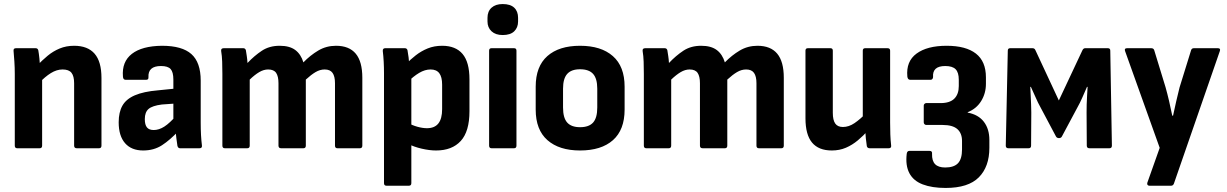

<svg xmlns="http://www.w3.org/2000/svg" viewBox="-20 -732 6058 948"><path d="M359 0Q346 0 346 -13V-321Q346 -356 333 -372.5Q320 -389 289 -389Q260 -389 231 -371Q202 -353 173 -322L162 -407Q188 -434 215 -456.5Q242 -479 274.5 -492.5Q307 -506 346 -506Q413 -506 447 -467Q481 -428 481 -347V-13Q481 0 469 0ZM65 0Q53 0 53 -13V-367Q53 -398 51 -428Q49 -458 47 -480Q45 -494 59 -494H156Q166 -494 169 -484Q172 -468 174.5 -444Q177 -420 178 -400L188 -355V-13Q188 0 176 0Z M869 0Q859 0 856 -12Q854 -25 851 -48Q848 -71 847 -93L836 -129V-339Q836 -376 822.5 -391Q809 -406 775 -406Q710 -406 713 -351Q714 -338 702 -338H600Q588 -338 587 -354Q581 -427 631 -466Q681 -505 780 -506Q879 -506 925 -465Q971 -424 971 -334V-127Q971 -93 972.5 -65.5Q974 -38 977 -14Q979 0 965 0ZM687 11Q629 11 597.5 -25Q566 -61 566 -128Q566 -178 584.5 -210.5Q603 -243 646 -261.5Q689 -280 760 -286L849 -295V-221L779 -216Q732 -210 713.5 -194Q695 -178 695 -144Q695 -116 705.5 -103Q716 -90 739 -90Q765 -90 791.5 -107Q818 -124 853 -164L862 -86Q820 -41 780 -15Q740 11 687 11Z M1090 0Q1078 0 1078 -13V-367Q1078 -399 1077 -427.5Q1076 -456 1072 -480Q1070 -494 1085 -494H1181Q1191 -494 1194 -484Q1196 -471 1198.5 -455Q1201 -439 1202 -421Q1236 -457 1273 -481.5Q1310 -506 1361 -506Q1410 -506 1438 -485Q1466 -464 1478 -424Q1512 -459 1551.5 -482.5Q1591 -506 1639 -506Q1704 -506 1736.5 -467Q1769 -428 1769 -348V-13Q1769 0 1757 0H1646Q1634 0 1634 -13V-321Q1634 -355 1622 -372Q1610 -389 1583 -389Q1560 -389 1538 -376Q1516 -363 1490 -339V-13Q1490 0 1478 0H1368Q1355 0 1355 -13V-321Q1355 -355 1343.5 -372Q1332 -389 1304 -389Q1282 -389 1260 -376Q1238 -363 1213 -339V-13Q1213 0 1201 0Z M2133 11Q2101 11 2062 2Q2023 -7 1995 -22L1993 -126Q2016 -113 2041.5 -106Q2067 -99 2088 -99Q2126 -99 2144.5 -122.5Q2163 -146 2163 -193V-314Q2163 -352 2149 -370.5Q2135 -389 2106 -389Q2078 -389 2049.5 -372Q2021 -355 1992 -326L1981 -412Q2006 -438 2033 -459Q2060 -480 2092 -493Q2124 -506 2163 -506Q2230 -506 2264 -465.5Q2298 -425 2298 -340V-183Q2298 -83 2255 -36Q2212 11 2133 11ZM1888 185Q1876 185 1876 172V-371Q1876 -399 1874.5 -427.5Q1873 -456 1870 -480Q1869 -494 1882 -494H1979Q1989 -494 1992 -484Q1995 -469 1997.5 -448Q2000 -427 2000 -409L2011 -357V172Q2011 185 1999 185Z M2407 0Q2395 0 2395 -13V-482Q2395 -494 2407 -494H2518Q2530 -494 2530 -482V-13Q2530 0 2518 0ZM2462 -559Q2427 -559 2407 -577.5Q2387 -596 2387 -626V-644Q2387 -676 2407 -694Q2427 -712 2462 -712Q2500 -712 2519 -694Q2538 -676 2538 -644V-626Q2538 -596 2519 -577.5Q2500 -559 2462 -559Z M2844 11Q2741 11 2683 -40Q2625 -91 2625 -191V-304Q2625 -404 2682.5 -455Q2740 -506 2844 -506Q2948 -506 3006 -455Q3064 -404 3064 -304V-191Q3064 -91 3006.5 -40Q2949 11 2844 11ZM2844 -104Q2888 -104 2908.5 -127Q2929 -150 2929 -201V-294Q2929 -344 2908.5 -367Q2888 -390 2844 -390Q2801 -390 2780.5 -367Q2760 -344 2760 -294V-201Q2760 -150 2780.5 -127Q2801 -104 2844 -104Z M3171 0Q3159 0 3159 -13V-367Q3159 -399 3158 -427.5Q3157 -456 3153 -480Q3151 -494 3166 -494H3262Q3272 -494 3275 -484Q3277 -471 3279.5 -455Q3282 -439 3283 -421Q3317 -457 3354 -481.5Q3391 -506 3442 -506Q3491 -506 3519 -485Q3547 -464 3559 -424Q3593 -459 3632.5 -482.5Q3672 -506 3720 -506Q3785 -506 3817.5 -467Q3850 -428 3850 -348V-13Q3850 0 3838 0H3727Q3715 0 3715 -13V-321Q3715 -355 3703 -372Q3691 -389 3664 -389Q3641 -389 3619 -376Q3597 -363 3571 -339V-13Q3571 0 3559 0H3449Q3436 0 3436 -13V-321Q3436 -355 3424.5 -372Q3413 -389 3385 -389Q3363 -389 3341 -376Q3319 -363 3294 -339V-13Q3294 0 3282 0Z M4087 11Q4022 11 3989.5 -28Q3957 -67 3957 -148V-482Q3957 -494 3969 -494H4080Q4092 -494 4092 -482V-175Q4092 -139 4104 -122Q4116 -105 4142 -105Q4171 -105 4199 -124Q4227 -143 4257 -174L4267 -89Q4243 -62 4215.5 -39Q4188 -16 4156.5 -2.5Q4125 11 4087 11ZM4274 0Q4263 0 4260 -10Q4257 -28 4255 -49.5Q4253 -71 4252 -91L4240 -141V-482Q4240 -494 4252 -494H4362Q4375 -494 4375 -482V-127Q4375 -96 4376 -68Q4377 -40 4380 -14Q4382 0 4368 0Z M4649 196Q4582 196 4536 178.5Q4490 161 4470 123Q4450 85 4457 27Q4459 13 4470 13H4570Q4584 13 4582 28Q4581 62 4597 78.5Q4613 95 4647 95Q4690 95 4710 74Q4730 53 4730 6V-36Q4730 -74 4707 -94.5Q4684 -115 4634 -115H4553Q4549 -115 4545 -118.5Q4541 -122 4541 -128V-211Q4541 -216 4545 -219.5Q4549 -223 4553 -223H4624Q4670 -223 4692 -245Q4714 -267 4714 -307V-338Q4714 -374 4698.5 -390Q4683 -406 4647 -406Q4615 -406 4600 -392.5Q4585 -379 4587 -352Q4587 -347 4584 -342.5Q4581 -338 4575 -338H4474Q4462 -338 4460 -354Q4453 -429 4505.5 -467.5Q4558 -506 4654 -506Q4749 -506 4798.5 -467.5Q4848 -429 4848 -350V-318Q4848 -271 4824.5 -233Q4801 -195 4758 -178V-176Q4811 -166 4838 -130.5Q4865 -95 4865 -41V-2Q4865 91 4813 143.5Q4761 196 4649 196Z M4959 0Q4946 0 4946 -13L4956 -482Q4956 -494 4968 -494H5078Q5088 -494 5092 -485L5208 -236L5325 -485Q5330 -494 5338 -494H5450Q5462 -494 5462 -482L5470 -13Q5470 0 5458 0H5359Q5346 0 5346 -13L5345 -176Q5345 -194 5345.5 -216Q5346 -238 5347.5 -260.5Q5349 -283 5350 -303H5347Q5336 -278 5324 -250.5Q5312 -223 5300 -202L5223 -58Q5219 -50 5208 -50Q5205 -50 5201 -51.5Q5197 -53 5194 -58L5117 -203Q5105 -224 5093.5 -251Q5082 -278 5070 -303H5067Q5068 -284 5069 -261.5Q5070 -239 5071 -217Q5072 -195 5072 -176L5071 -13Q5071 0 5059 0Z M5655 185Q5649 185 5646 181Q5643 177 5645 170L5706 -2L5535 -480Q5530 -494 5545 -494H5664Q5676 -494 5679 -484L5735 -301Q5744 -269 5752.5 -232.5Q5761 -196 5768 -161H5772Q5779 -196 5787.5 -231.5Q5796 -267 5804 -300L5861 -484Q5864 -494 5875 -494H5993Q6008 -494 6003 -480L5776 175Q5772 185 5762 185Z"/></svg>

Font: Sofia Sans Semi Condensed ExtraBold
Style: Regular
Weight: 800
Designer: Botio Nikoltchev, Ani Petrova
Foundry: lettersoup
Version: Version 4.100